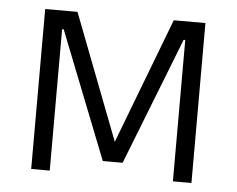

<svg xmlns="http://www.w3.org/2000/svg" viewBox="-42 -549 737 598"><g transform="rotate(5 326.5 -250.0)"><path d="M577 -500V0H519V-442H514L358 -44H296L139 -442H134V0H76V-500H177L328 -107L478 -500Z"/></g></svg>

Font: Titillium Web[RUS by Daymarius]
Style: Regular
Weight: 300
Designer: Cyrillization by Daymarius
Foundry: Cyrillization by Daymarius
Version: Version 1.002 September 12, 2018